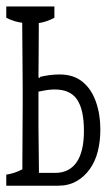

<svg xmlns="http://www.w3.org/2000/svg" viewBox="-24 -533 344 600"><path d="M-4.4 12.7Q20.5 9.3 45.9 -3.9V-7.3Q45.9 -8.8 45.9 -19.5Q45.9 -64 46.4 -112.5Q46.9 -161.1 46.9 -199.2Q46.9 -227.5 46.9 -266.1Q46.9 -306.2 45.4 -461.9Q20.5 -464.8 -4.4 -477.5Q-4.4 -490.2 -4.4 -512.7H146Q146 -490.2 146 -477.5Q121.6 -464.4 97.2 -460.9V-457.5Q97.2 -446.8 97.2 -445.3Q96.7 -393.1 96.7 -351.1Q96.7 -316.4 96.2 -291.5Q99.1 -287.1 102.1 -293Q132.8 -300.3 162.6 -300.3Q205.6 -300.3 233.6 -277.6Q261.7 -254.9 275.6 -215.3Q289.6 -175.8 289.6 -128.4Q289.6 -91.3 281.5 -59.6Q273.4 -27.8 256.3 -4.2Q239.3 19.5 214.8 33.4Q190.4 47.4 156.7 47.4H-4.4Q-4.4 34.7 -4.4 12.7ZM108.4 -249Q104 -248 96.2 -246.6Q96.2 -218.3 96.2 -199.2Q96.2 -158.7 96.2 -134.3Q96.2 -112.8 97.2 -43Q97.2 -20 97.7 2.4V7.3H148.4Q191.9 7.3 215.1 -25.6Q238.3 -58.6 238.3 -124.3Q238.3 -189.9 217 -221.7Q195.8 -253.4 147 -253.4Q128.9 -253.4 108.4 -249Z"/></svg>

Font: Scarab Serif
Style: Condensed-Light
Weight: 300
Designer: John Roberts
Foundry: Scarab
Version: 1.0